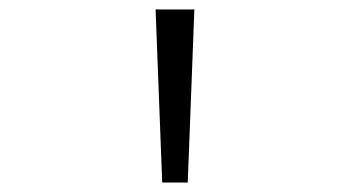

<svg xmlns="http://www.w3.org/2000/svg" viewBox="-20 -868 740 406"><path d="M309 -848H391L377 -482H323Z"/></svg>

Font: Martian Mono ExtraLight
Style: Regular
Weight: 200
Monospace: yes
Designer: Roman Shamin
Foundry: Evil Martians
Version: Version 1.000; ttfautohint (v1.8.4.7-5d5b)